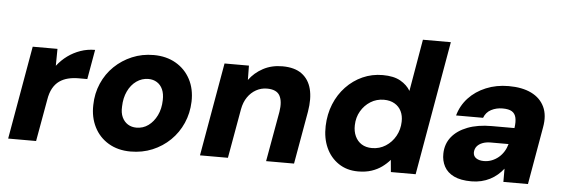

<svg xmlns="http://www.w3.org/2000/svg" viewBox="-48 -868 3017 1027"><g transform="rotate(5 1460.5 -354.0)"><path d="M21 0 109 -501H242L241 -410Q266 -442 297 -464.5Q328 -487 365 -500Q402 -513 443 -513L415 -354H368Q338 -354 312 -347.5Q286 -341 265.5 -326.5Q245 -312 231 -287Q217 -262 211 -224L171 0Z M679 12Q611 12 560.5 -18Q510 -48 483.5 -100.5Q457 -153 459 -219Q460 -281 483.5 -335Q507 -389 548 -428.5Q589 -468 642.5 -490.5Q696 -513 758 -513Q826 -513 877 -483.5Q928 -454 955.5 -402Q983 -350 981 -282Q979 -220 955.5 -166.5Q932 -113 891 -73Q850 -33 796 -10.5Q742 12 679 12ZM699 -118Q735 -118 763 -138.5Q791 -159 808.5 -194.5Q826 -230 827 -277Q828 -311 817.5 -334.5Q807 -358 787 -370.5Q767 -383 741 -383Q706 -383 677 -362.5Q648 -342 631 -306Q614 -270 613 -224Q611 -190 622 -166.5Q633 -143 653 -130.5Q673 -118 699 -118Z M1051 0 1139 -501H1270L1271 -424Q1300 -464 1345.5 -488.5Q1391 -513 1449 -513Q1515 -513 1553.5 -484.5Q1592 -456 1605 -405Q1618 -354 1606 -283L1556 0H1406L1454 -269Q1463 -325 1446 -356Q1429 -387 1377 -387Q1346 -387 1319 -372Q1292 -357 1273.5 -330Q1255 -303 1248 -265L1201 0Z M1900 12Q1840 12 1795.5 -18Q1751 -48 1728 -99Q1705 -150 1707 -215Q1709 -279 1731 -333Q1753 -387 1791.5 -427.5Q1830 -468 1880 -490.5Q1930 -513 1988 -513Q2047 -513 2083 -492.5Q2119 -472 2137 -441L2185 -720H2335L2209 0H2076L2070 -65Q2052 -44 2028 -26.5Q2004 -9 1972.5 1.5Q1941 12 1900 12ZM1964 -119Q2004 -119 2037 -140Q2070 -161 2089.5 -196Q2109 -231 2110 -273Q2111 -305 2099 -329.5Q2087 -354 2063 -368Q2039 -382 2006 -382Q1966 -382 1934 -362Q1902 -342 1882.5 -308.5Q1863 -275 1862 -233Q1861 -200 1873 -174Q1885 -148 1908 -133.5Q1931 -119 1964 -119Z M2509 12Q2451 12 2415 -5.5Q2379 -23 2362.5 -54Q2346 -85 2347 -123Q2348 -175 2378 -212.5Q2408 -250 2462.5 -271Q2517 -292 2592 -292H2714Q2719 -326 2714 -348Q2709 -370 2692 -380.5Q2675 -391 2642 -391Q2608 -391 2580.5 -376.5Q2553 -362 2542 -332H2397Q2412 -386 2449.5 -426.5Q2487 -467 2542.5 -490Q2598 -513 2664 -513Q2737 -513 2786 -489Q2835 -465 2856.5 -419.5Q2878 -374 2866 -309L2812 0H2680V-71Q2666 -53 2648 -37.5Q2630 -22 2608.5 -11Q2587 0 2562 6Q2537 12 2509 12ZM2566 -102Q2589 -102 2609 -110Q2629 -118 2645 -131.5Q2661 -145 2672.5 -163.5Q2684 -182 2690 -204H2594Q2569 -204 2550 -196.5Q2531 -189 2520.5 -176Q2510 -163 2509 -144Q2509 -123 2525 -112.5Q2541 -102 2566 -102Z"/></g></svg>

Font: DM Sans 18pt Black
Style: Italic
Weight: 900
Italic angle: -10°
Designer: Colophon Foundry, Jonny Pinhorn
Foundry: Colophon Foundry
Version: Version 4.004;gftools[0.9.30]